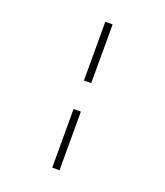

<svg xmlns="http://www.w3.org/2000/svg" viewBox="-164 -840 977 1139"><g transform="rotate(20 325.0 -270.5)"><path d="M302 -360V-731H348V-360ZM302 190V-180H348V190Z"/></g></svg>

Font: Azeret Mono Thin Thin
Style: Regular
Weight: 250
Version: Version 1.002